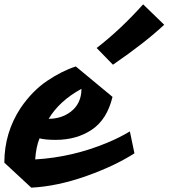

<svg xmlns="http://www.w3.org/2000/svg" viewBox="-55 -837 776 884"><path d="M201 -193Q154 -193 127 -200Q111 -161 107 -103Q279 -113 439 -180Q493 -202 543 -232L564 -131Q471 -72 344 -27Q209 21 89 27L-35 -88Q-35 -226 40 -340Q94 -419 162.5 -465Q231 -511 294 -531L463 -391Q438 -287 368 -240Q298 -193 201 -193ZM169 -290Q227 -290 270 -322Q320 -360 320 -428Q219 -373 169 -290ZM701 -723Q612 -640 465 -539L390 -616Q499 -700 604 -817Z"/></svg>

Font: Vampiro One
Style: Regular
Weight: 400
Designer: Riccardo De Franceschi
Foundry: Sorkin Type Co.
Version: Version 1.002